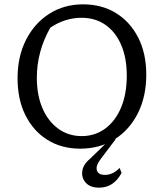

<svg xmlns="http://www.w3.org/2000/svg" viewBox="-20 -677 755 886"><path d="M350 9Q264 9 199 -31.5Q134 -72 97.5 -145Q61 -218 61 -316Q61 -416 100 -493Q139 -570 207.5 -613.5Q276 -657 363 -657Q450 -657 515.5 -616.5Q581 -576 618 -503Q655 -430 655 -333Q655 -232 616.5 -155Q578 -78 509.5 -34.5Q441 9 350 9ZM357 -49Q419 -49 466 -84Q513 -119 539 -181.5Q565 -244 565 -328Q565 -409 539.5 -469Q514 -529 467 -562Q420 -595 356 -595Q319 -595 282 -583.5Q245 -572 212 -549Q150 -440 150 -318Q150 -238 176 -177.5Q202 -117 249 -83Q296 -49 357 -49ZM437 189Q397 189 376.5 167Q356 145 359.5 114Q363 83 394 57L489 -35H514L443 59Q421 88 427 109Q433 130 464 130Q501 130 532 98L541 121Q505 189 437 189Z"/></svg>

Font: Piazzolla SC
Style: Regular
Weight: 400
Designer: Juan Pablo del Peral
Foundry: Huerta Tipografica
Version: Version 1.330